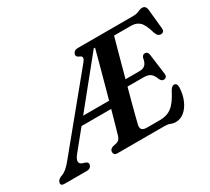

<svg xmlns="http://www.w3.org/2000/svg" viewBox="-191 -957 1327 1211"><g transform="rotate(-30 472.5 -351.5)"><path d="M705 0H359.5Q344 0 338.2 -6.8Q332.5 -13.5 332.5 -24Q333 -43 355 -51.5L384 -58Q396.5 -61.5 404 -69Q411.5 -76.5 417 -94Q422 -111 434.8 -156.2Q447.5 -201.5 464.5 -262H248.5L137 -124.5Q94 -71 136 -56L158 -49Q176 -40 171 -24Q164 0 135.5 0H-27Q-57 0 -49.5 -25Q-46 -39.5 -24.5 -50.5L-8.5 -56.5Q21 -68.5 59 -115.5L458.5 -602.5Q474.5 -622 472.8 -632.5Q471 -643 455 -649Q433 -657.5 438.5 -676Q445.5 -700 474.5 -700H876Q903 -700 920 -708.5Q937 -717 952 -717Q977 -717 981.5 -687L995.5 -547Q1000.5 -516 976 -513Q963.5 -511.5 954.2 -518.5Q945 -525.5 938 -545Q919.5 -609.5 896.5 -631.5Q873.5 -653.5 835 -653.5H711.5Q704.5 -629 692.8 -585.8Q681 -542.5 666.2 -489Q651.5 -435.5 636.5 -379H741Q763.5 -379 778.8 -392Q794 -405 800.5 -442.5Q807.5 -460 823 -460Q844 -460 847.5 -436.5L867 -288.5Q869.5 -271.5 863 -263.5Q856.5 -255.5 845 -255.5Q828.5 -255 819.5 -274Q807 -308 789.8 -320.2Q772.5 -332.5 740.5 -332.5H624Q609 -277.5 596 -228.5Q583 -179.5 573.8 -143.5Q564.5 -107.5 561 -92Q556 -69.5 565.2 -58.2Q574.5 -47 602.5 -47H696Q747.5 -47 782.5 -74Q817.5 -101 852.5 -170.5Q867 -196.5 883.5 -196.5Q905.5 -196.5 905 -165Q903 -114 885.5 -73.5Q868 -33 839.8 -9.5Q811.5 14 776 14Q758 14 742.2 7Q726.5 0 705 0ZM560.5 -648 290 -313.5H479Q494.5 -370.5 511.2 -431Q528 -491.5 543 -547.8Q558 -604 569.5 -647.5Z"/></g></svg>

Font: Fraunces 72pt Soft SemiBold
Style: Italic
Weight: 600
Italic angle: -16°
Version: Version 1.000;[b76b70a41]